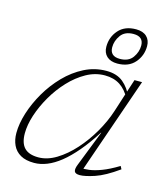

<svg xmlns="http://www.w3.org/2000/svg" viewBox="-110 -810 794 907"><g transform="rotate(15 287.5 -357.0)"><path d="M343 -37 410.5 -209.5H409Q372.5 -152 337.2 -110.5Q302 -69 268.5 -42.2Q235 -15.5 203 -2.8Q171 10 140.5 10Q99.5 10 73.8 -4.8Q48 -19.5 35.8 -45.5Q23.5 -71.5 23.5 -105Q23.5 -150.5 40.2 -203.8Q57 -257 87.2 -309Q117.5 -361 159.2 -404Q201 -447 251.8 -472.8Q302.5 -498.5 359.5 -498.5Q410.5 -498.5 441.5 -472.8Q472.5 -447 491 -404.5L483.5 -396Q463.5 -435.5 432.5 -455.8Q401.5 -476 358 -476Q311 -476 267.5 -451.8Q224 -427.5 186.8 -387.8Q149.5 -348 121.8 -300Q94 -252 78.2 -203.5Q62.5 -155 62.5 -114Q62.5 -66.5 84.5 -43.5Q106.5 -20.5 153 -20.5Q196.5 -20.5 240.8 -47.5Q285 -74.5 324.8 -118.8Q364.5 -163 395.8 -217Q427 -271 444.5 -325L475.5 -421.5L498 -490.5H535L367.5 -8L357 -24.5Q376.5 -22.5 401.5 -25.8Q426.5 -29 460.5 -41.8Q494.5 -54.5 540 -82L547.5 -67.5Q482.5 -21 435.8 -5.5Q389 10 364 10Q342 10 337.5 -1.2Q333 -12.5 343 -37ZM444 -724.5Q477.5 -724.5 495.8 -707.2Q514 -690 514 -660.5Q514 -614 484 -579.5Q454 -545 398.5 -545Q365.5 -545 347 -562.2Q328.5 -579.5 328.5 -609Q328.5 -656 358.5 -690.2Q388.5 -724.5 444 -724.5ZM404.5 -569.5Q447 -569.5 466.8 -597Q486.5 -624.5 486.5 -656Q486.5 -677.5 474.5 -688.8Q462.5 -700 438 -700Q395.5 -700 375.8 -672.5Q356 -645 356 -613.5Q356 -592 368 -580.8Q380 -569.5 404.5 -569.5Z"/></g></svg>

Font: Newsreader 9pt ExtraLight
Style: Italic
Weight: 250
Italic angle: -17°
Designer: Hugues Gentile
Foundry: Production Type
Version: Version 1.003